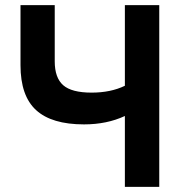

<svg xmlns="http://www.w3.org/2000/svg" viewBox="-20 -730 716 750"><path d="M467.8 0V-276.9Q397.5 -244.1 308.1 -244.1Q182.1 -244.1 121.1 -299.8Q60.1 -355.5 60.1 -475.1V-710H193.8V-490.2Q193.8 -426.3 226.8 -397.2Q259.8 -368.2 337.9 -368.2Q412.6 -368.2 467.8 -395V-710H602.1V0Z"/></svg>

Font: Rawline
Style: Bold
Weight: 700
Designer: Matt McInerney, Pablo Impallari, Rodrigo Fuenzalida
Foundry: Matt McInerney, Pablo Impallari, Rodrigo Fuenzalida
Version: Version 4.020;PS 004.020;hotconv 1.0.88;makeotf.lib2.5.64775